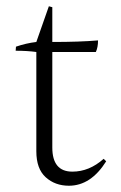

<svg xmlns="http://www.w3.org/2000/svg" viewBox="-20 -631 386 613"><path d="M30 -469 31 -482Q63 -493 96 -497L136 -611L147 -608V-497Q235 -497 293 -502Q293 -480 286 -465H147V-160Q147 -83 211 -83Q265 -83 311 -124L319 -116Q270 -38 200 -38Q156 -38 126 -65Q96 -92 96 -148V-465Q67 -469 30 -469Z"/></svg>

Font: Halant Light
Style: Regular
Weight: 300
Designer: Hitesh Malaviya (Devanagari), Satya Rajpurohit (Latin)
Foundry: Indian Type Foundry
Version: Version 1.101;PS 1.0;hotconv 1.0.78;makeotf.lib2.5.61930; tt